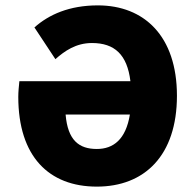

<svg xmlns="http://www.w3.org/2000/svg" viewBox="-20 -682 722 714"><path d="M340 12C518 12 638 -104 638 -326C638 -548 516 -662 344 -662C238 -662 162 -628 108 -580L186 -462C220 -492 262 -522 322 -522C406 -522 453 -479 465 -380H52C50 -360 48 -340 48 -322C48 -100 162 12 340 12ZM340 -128C274 -128 232 -160 224 -256H463C448 -164 402 -128 340 -128Z"/></svg>

Font: Giro Sans Black
Style: Regular
Weight: 900
Designer: Paul D. Hunt
Foundry: Adobe Systems Incorporated
Version: Version 1.000;PS 1.0;hotconv 1.0.88;makeotf.lib2.5.647800